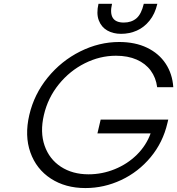

<svg xmlns="http://www.w3.org/2000/svg" viewBox="-20 -958 913 989"><path d="M130.9 -365.7Q155.8 -472.7 225.8 -558.6Q295.9 -644.5 393.3 -693.1Q490.7 -741.7 593.8 -741.7Q676.3 -741.7 737.5 -712.2Q798.8 -682.6 833.5 -629.9Q868.2 -577.1 872.6 -508.8H789.6Q783.2 -558.1 756.3 -594.5Q729.5 -630.9 684.1 -650.9Q638.7 -670.9 577.1 -670.9Q494.6 -670.9 417 -632.1Q339.4 -593.3 283 -523.7Q226.6 -454.1 206.1 -365.7Q185.5 -277.3 209.7 -207.8Q233.9 -138.2 293.7 -99.1Q353.5 -60.1 436 -60.1Q506.3 -60.1 571.5 -86.7Q636.7 -113.3 685.1 -161.1Q733.4 -209 755.9 -271H481.9L498.5 -341.8H846.7L842.3 -323.7Q819.3 -224.6 756.1 -148.4Q692.9 -72.3 604.5 -30.8Q516.1 10.7 419.9 10.7Q316.9 10.7 241.9 -38.1Q167 -86.9 136.5 -172.9Q106 -258.8 130.9 -365.7ZM487.3 -938.5H557.1Q534.7 -841.8 617.7 -841.8Q656.7 -841.8 682.4 -863.3Q708 -884.8 720.7 -938.5H790.5Q778.3 -886.2 750.2 -851.6Q722.2 -816.9 684.6 -800.3Q647 -783.7 603.5 -783.7Q563 -783.7 532.5 -801Q502 -818.4 488.8 -853.3Q475.6 -888.2 487.3 -938.5Z"/></svg>

Font: Glacial Indifference
Style: Italic
Weight: 400
Designer: Alfredo Marco Pradil
Foundry: Alfredo Marco Pradil
Version: Version 1.312